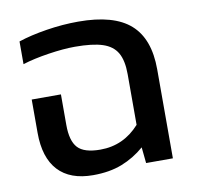

<svg xmlns="http://www.w3.org/2000/svg" viewBox="-67 -620 718 699"><g transform="rotate(-10 291.5 -270.0)"><path d="M50 -177V-300H158V-187Q158 -128 181.5 -102.5Q205 -77 265 -77Q351 -77 410 -143V-330Q410 -381 393.5 -409.5Q377 -438 340 -450Q303 -462 238 -462Q196 -462 140 -453.5Q84 -445 43 -432V-516Q88 -531 148 -540.5Q208 -550 266 -550Q397 -550 458 -496Q519 -442 519 -329V0H420L414 -59Q376 -26 330 -8Q284 10 223 10Q138 10 94 -37.5Q50 -85 50 -177Z"/></g></svg>

Font: Kanit
Style: Regular
Weight: 400
Designer: Katatrad Team
Foundry: Cadson Demak
Version: Version 1.001